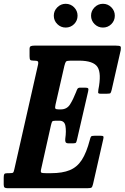

<svg xmlns="http://www.w3.org/2000/svg" viewBox="-58 -990 656 1010"><path d="M210 -331 158.5 -101Q154.5 -85 159.5 -82Q164.5 -79 183.5 -79H210.5Q270.5 -79 309.2 -95Q348 -111 372.5 -149Q397 -187 414.5 -254Q417.5 -267 420.8 -271.5Q424 -276 440.5 -276H469Q482 -276 485 -273Q488 -270 485.5 -259.5L431.5 -22Q428 -7.5 423.8 -3.8Q419.5 0 402 0H-18.5Q-29 0 -33.8 -3.5Q-38.5 -7 -38.5 -19V-55Q-38.5 -69 -35.5 -74Q-32.5 -79 -19 -79H-9Q8 -79 11.2 -82.2Q14.5 -85.5 17.5 -100L142 -649.5Q145 -664 140.5 -667.5Q136 -671 121.5 -671H118.5Q104 -671 100.8 -675.5Q97.5 -680 97.5 -694.5V-732Q97.5 -744.5 104.2 -747.2Q111 -750 123 -750H551Q571 -750 575.2 -746.2Q579.5 -742.5 577 -726L529.5 -517.5Q526 -503.5 523 -500.2Q520 -497 503.5 -497H471Q458.5 -497 458.2 -503.2Q458 -509.5 459.5 -518.5Q476.5 -604 455 -637.5Q433.5 -671 356.5 -671H315Q293.5 -671 289.2 -666Q285 -661 280.5 -643L234 -439.5Q230.5 -424 233.2 -419.2Q236 -414.5 251 -414.5H261.5Q294 -414.5 310.5 -440.8Q327 -467 342.5 -506.5Q345.5 -515.5 349.2 -522.2Q353 -529 364.5 -529H389Q403 -529 405.8 -524.8Q408.5 -520.5 405.5 -508.5L347 -255Q344.5 -244.5 342 -240.2Q339.5 -236 326.5 -236H302.5Q289 -236 286.5 -243.8Q284 -251.5 285.5 -261.5Q291 -300 286.2 -327.5Q281.5 -355 254.5 -355H234.5Q219.5 -355 216.5 -350.5Q213.5 -346 210 -331ZM483.5 -845Q458 -845 439.5 -863.2Q421 -881.5 421 -907.5Q421 -933 439.5 -951.5Q458 -970 483.5 -970Q509.5 -970 527.8 -951.5Q546 -933 546 -907.5Q546 -881.5 527.8 -863.2Q509.5 -845 483.5 -845ZM287.5 -845Q262 -845 243.5 -863.2Q225 -881.5 225 -907.5Q225 -933 243.5 -951.5Q262 -970 287.5 -970Q313.5 -970 331.8 -951.5Q350 -933 350 -907.5Q350 -881.5 331.8 -863.2Q313.5 -845 287.5 -845Z"/></svg>

Font: Besley* Condensed Semi
Style: Italic
Weight: 600
Width: 3
Italic angle: -13°
Designer: Owen Earl
Foundry: indestructible type*
Version: Version 3.000; ttfautohint (v1.8.3)